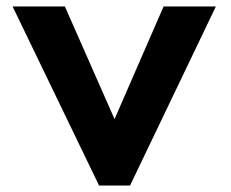

<svg xmlns="http://www.w3.org/2000/svg" viewBox="-20 -585 717 595"><path d="M19 -565 287 -10H383L649 -565H487L335 -216L181 -565Z"/></svg>

Font: Rabbid Highway Sign IV
Style: Obl
Weight: 400
Foundry: Cannot Into Space Fonts
Version: Version 0.277